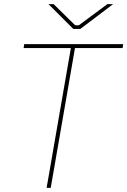

<svg xmlns="http://www.w3.org/2000/svg" viewBox="-20 -915 620 935"><path d="M326 -686H346L227 0H207ZM98 -700H580L577 -681H95ZM216 -895H241L346 -792H364L503 -895H531L371 -774H337Z"/></svg>

Font: Fixel Italic Variable 20240409 Display Thin
Style: Italic
Weight: 100
Italic angle: -10°
Designer: AlfaBravo + MacPaw
Foundry: Kyrylo Tkachov, Marchela Mozhyna, Serhii Makarenko, Maria Weinstein, Zakhar Kryvoshyya
Version: Version 1.211;Glyphs 3.2 (3225)